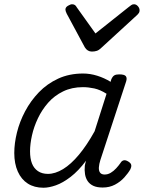

<svg xmlns="http://www.w3.org/2000/svg" viewBox="-20 -864 675 901"><path d="M184 17Q141 17 110.5 -2.5Q80 -22 63.5 -59Q47 -96 47 -146Q47 -191 59.5 -242Q72 -293 98 -342Q124 -391 162.5 -431Q201 -471 253 -495Q305 -519 370 -519Q403 -519 436.5 -508.5Q470 -498 499 -480L502 -491Q508 -505 516 -510Q524 -515 539 -515Q564 -515 570.5 -506.5Q577 -498 572 -482L451 -113Q445 -94 444 -78.5Q443 -63 449.5 -54Q456 -45 471 -45Q486 -45 499.5 -53Q513 -61 525 -74Q537 -87 546 -100Q551 -109 560 -111.5Q569 -114 582 -106Q595 -98 596 -89Q597 -80 592 -70Q582 -52 563.5 -31.5Q545 -11 519.5 2.5Q494 16 462 16Q435 16 418 8Q401 0 391.5 -14Q382 -28 379 -46.5Q376 -65 378 -86Q379 -92 380.5 -98Q382 -104 384 -110Q348 -62 311.5 -34Q275 -6 242.5 5.5Q210 17 184 17ZM121 -154Q121 -120 130 -97Q139 -74 158 -61Q177 -48 205 -48Q239 -48 276 -70.5Q313 -93 350.5 -138Q388 -183 424 -248L480 -424Q450 -443 422.5 -449Q395 -455 369 -455Q317 -455 276 -435Q235 -415 206 -382Q177 -349 158 -309Q139 -269 130 -228.5Q121 -188 121 -154ZM609 -844Q619 -844 627 -835Q635 -826 635 -816Q635 -808 632 -803.5Q629 -799 625 -795L456 -640Q445 -629 434.5 -625.5Q424 -622 411 -622Q401 -622 392.5 -627Q384 -632 378 -642L293 -800Q290 -806 288.5 -811Q287 -816 287 -819Q287 -830 299 -837Q311 -844 318 -844Q327 -844 332 -840Q337 -836 340 -830L428 -707L584 -831Q591 -836 596 -840Q601 -844 609 -844Z"/></svg>

Font: Playwrite CO Light
Style: Regular
Weight: 300
Version: Version 1.002